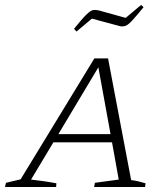

<svg xmlns="http://www.w3.org/2000/svg" viewBox="-46 -753 674 773"><path d="M482 -28Q498 -26 512.5 -22.5Q527 -19 540 -15L538 0H333L336 -17L432 -30L405 -180H169L79 -30Q105 -27 130 -23.5Q155 -20 181 -15L180 0H-26L-22 -17L37 -31L334 -518H389ZM189 -213H399L350 -482ZM262 -626 252 -637Q285 -678 302 -694.5Q319 -711 329 -712.5Q339 -714 352 -711L460 -681L522 -733L532 -724Q501 -686 484.5 -668.5Q468 -651 456.5 -648Q445 -645 432 -649L324 -678Z"/></svg>

Font: Piazzolla SC ExtraLight
Style: Italic
Weight: 200
Italic angle: -11.3°
Designer: Juan Pablo del Peral
Foundry: Huerta Tipografica
Version: Version 1.330